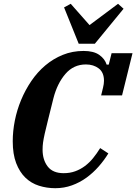

<svg xmlns="http://www.w3.org/2000/svg" viewBox="-20 -978 717 1010"><path d="M271 12Q226 12 185 -1Q144 -14 113.5 -43.5Q83 -73 65 -120Q47 -167 47 -235Q47 -288 58 -343.5Q69 -399 91 -452Q113 -505 145 -552Q177 -599 218.5 -634Q260 -669 310.5 -689.5Q361 -710 420 -710Q473 -710 502.5 -689Q532 -668 541 -638H552L567 -698H677L622 -476H512L522 -517Q527 -537 527 -553Q527 -597 499.5 -618Q472 -639 432 -639Q367 -639 324 -589Q281 -539 261 -461Q244 -392 233 -348.5Q222 -305 215.5 -276Q209 -247 206.5 -228.5Q204 -210 204 -191Q204 -137 231 -102Q258 -67 315 -67Q348 -67 375.5 -77Q403 -87 426.5 -104.5Q450 -122 469.5 -146Q489 -170 507 -199L550 -171Q528 -135 499 -102Q470 -69 435 -43.5Q400 -18 358.5 -3Q317 12 271 12ZM317 -939 352 -958 451 -846 601 -958 630 -932 479 -748H394Z"/></svg>

Font: IBM Plex Serif
Style: Bold Italic
Weight: 700
Italic angle: -14°
Designer: Mike Abbink, Paul van der Laan, Pieter van Rosmalen
Foundry: Bold Monday
Version: Version 3.001